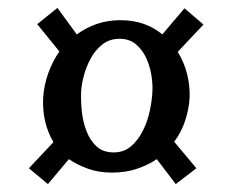

<svg xmlns="http://www.w3.org/2000/svg" viewBox="-20 -501 594 485"><path d="M101 -36 53 -76 115 -142Q86 -191 89 -254Q91 -285 101.5 -315Q112 -345 130 -371L74 -440L125 -481L174 -414Q197 -431 224.5 -440.5Q252 -450 284 -450Q317 -450 343.5 -440.5Q370 -431 390 -414L446 -480L494 -439L429 -370Q445 -344 452.5 -314.5Q460 -285 459 -254Q457 -224 447.5 -195.5Q438 -167 420 -143L476 -76L424 -36L376 -99Q354 -84 325.5 -74.5Q297 -65 263 -65Q230 -65 203 -74.5Q176 -84 154 -99ZM267 -116Q293 -116 311 -131.5Q329 -147 341 -171Q353 -195 358.5 -221.5Q364 -248 365 -270Q366 -288 362.5 -310.5Q359 -333 349.5 -354Q340 -375 323.5 -389Q307 -403 282 -403Q257 -403 239 -389Q221 -375 209.5 -354Q198 -333 192 -310.5Q186 -288 185 -270Q184 -248 186.5 -221.5Q189 -195 198 -171Q207 -147 223.5 -131.5Q240 -116 267 -116Z"/></svg>

Font: Lora Medium
Style: Italic
Weight: 500
Italic angle: -3°
Designer: Olga Karpushina, Alexei Vanyashin (Cyrillic)
Foundry: Cyreal
Version: Version 3.004